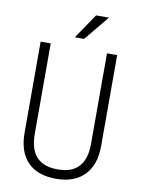

<svg xmlns="http://www.w3.org/2000/svg" viewBox="-98 -970 766 1045"><g transform="rotate(10 285.0 -447.0)"><path d="M497.1 -710.9V-206.5Q496.6 -103.5 441.7 -46.9Q386.7 9.8 285.6 9.8Q183.1 9.8 128.7 -46.1Q74.2 -102.1 74.2 -208.5V-710.9H129.9V-210.4Q129.9 -42 285.6 -42Q439 -42 440.9 -205.6V-710.9ZM346.7 -903.8H417.5L304.7 -766.6H253.4Z"/></g></svg>

Font: TypoPRO Roboto
Style: Regular
Weight: 300
Designer: Google
Version: Version 2.136; 2016